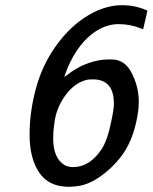

<svg xmlns="http://www.w3.org/2000/svg" viewBox="-20 -698 588 740"><path d="M246 22Q168 22 131 -33Q94 -88 94 -179Q94 -275 123 -373Q151 -465 209 -539Q267 -613 340 -650Q396 -678 450 -678Q477 -678 500 -673Q515 -670 531.5 -664Q548 -658 548 -656L540 -621L532 -586Q532 -585 521 -589Q483 -605 437 -605Q392 -605 350 -578Q282 -534 240 -435Q228 -404 228 -401Q233 -405 239 -409Q302 -459 378 -468Q381 -468 389 -468.5Q397 -469 402 -469Q407 -469 415 -468.5Q423 -468 424 -468Q450 -463 467 -446Q484 -429 498 -394Q515 -351 515 -307Q515 -282 511 -259Q494 -150 439 -85Q410 -49 369 -19.5Q328 10 288 18Q262 22 246 22ZM419 -298Q419 -392 339 -392Q322 -392 318 -391Q269 -381 232 -330.5Q195 -280 189 -218Q185 -193 185 -163Q185 -88 230 -61Q244 -54 262 -54Q325 -54 371 -122Q395 -158 410 -236Q419 -278 419 -298Z"/></svg>

Font: KaTeX_SansSerif
Style: Italic
Weight: 400
Version: Version 1.1; ttfautohint (v1.3)